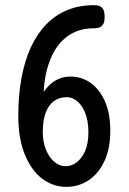

<svg xmlns="http://www.w3.org/2000/svg" viewBox="-20 -712 499 745"><path d="M237 13Q186 13 144 -18.5Q102 -50 76.5 -112Q51 -174 51 -263Q51 -343 63.5 -410Q76 -477 100 -529Q124 -581 159.5 -617.5Q195 -654 241.5 -673Q288 -692 345 -692Q358 -692 366.5 -688.5Q375 -685 380.5 -675.5Q386 -666 386 -646Q386 -627 380 -617.5Q374 -608 364 -605Q354 -602 340 -602Q305 -602 275.5 -590Q246 -578 222.5 -555Q199 -532 183 -499Q167 -466 158 -424Q149 -382 149 -330L133 -321Q143 -349 161 -370.5Q179 -392 202.5 -403.5Q226 -415 253 -415Q297 -415 332 -390Q367 -365 387.5 -318Q408 -271 408 -204Q408 -136 385.5 -87.5Q363 -39 324.5 -13Q286 13 237 13ZM234 -67Q258 -67 278.5 -83Q299 -99 311 -128Q323 -157 323 -198Q323 -242 311 -272.5Q299 -303 280 -319Q261 -335 239 -335Q210 -335 189 -319.5Q168 -304 157 -274Q146 -244 146 -200Q146 -162 158 -132Q170 -102 190.5 -84.5Q211 -67 234 -67Z"/></svg>

Font: Fredoka Condensed
Style: Regular
Weight: 400
Width: 3
Designer: Ben Nathan
Foundry: Milena B. Brandão, Ben Nathan
Version: Version 2.001